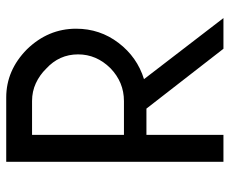

<svg xmlns="http://www.w3.org/2000/svg" viewBox="-82 -674 755 632"><g transform="rotate(-90 296.0 -357.5)"><path d="M168.5 0H80V-715H291.5Q381 -715 450 -647Q518 -577 518 -485Q518 -406.5 471.2 -345.2Q424.5 -284 352 -261.5L553 0H452L255 -253.5H168.5ZM280 -327.5Q342 -327.5 388 -372Q433.5 -418 433.5 -478.5Q433.5 -540.5 386.5 -583.5Q365.5 -605 338.5 -617.5Q311.5 -630 280 -630H168.5V-327.5Z"/></g></svg>

Font: MM Phetkon
Style: Regular
Weight: 400
Designer: Khon Soe Zaw Thu
Version: Version 1.00 July 15, 2016, initial release